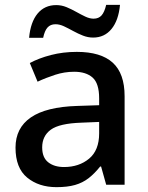

<svg xmlns="http://www.w3.org/2000/svg" viewBox="-20 -762 612 792"><path d="M213 10Q140 10 92 -29.5Q44 -69 44 -153Q44 -234 107 -277.5Q170 -321 298 -325L389 -328V-356Q389 -418 362 -442Q335 -466 286 -466Q246 -466 207.5 -453.5Q169 -441 135 -425L103 -502Q140 -522 190 -535Q240 -548 297 -548Q396 -548 445 -503.5Q494 -459 494 -365V0H418L397 -75H393Q370 -46 345.5 -27Q321 -8 289.5 1Q258 10 213 10ZM244 -73Q306 -73 347.5 -107.5Q389 -142 389 -212V-259L316 -256Q225 -253 189.5 -227Q154 -201 154 -154Q154 -112 179 -92.5Q204 -73 244 -73ZM100 -606Q106 -671 135 -706Q164 -741 212 -741Q234 -741 254.5 -732.5Q275 -724 294.5 -713Q314 -702 332 -693.5Q350 -685 366 -685Q387 -685 399 -698.5Q411 -712 418 -742H475Q469 -678 440 -642.5Q411 -607 364 -607Q343 -607 322.5 -615Q302 -623 282 -634Q262 -645 244 -653.5Q226 -662 209 -662Q188 -662 176 -648.5Q164 -635 158 -606Z"/></svg>

Font: Noto Sans Symbols Medium
Style: Regular
Weight: 500
Version: Version 2.002